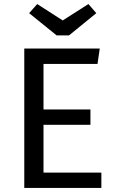

<svg xmlns="http://www.w3.org/2000/svg" viewBox="-20 -929 575 949"><path d="M100 -689H473L462 -613H195V-388H427V-312H195V-76H481V0H100ZM290 -828 417 -909 456 -864 321 -754H260L124 -864L164 -909Z"/></svg>

Font: Fira Sans Variable
Style: Regular
Weight: 400
Designer: Carrois Corporate & Edenspiekermann AG
Foundry: Carrois Corporate GbR & Edenspiekermann AG
Version: Version 4.202